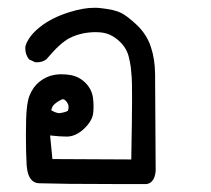

<svg xmlns="http://www.w3.org/2000/svg" viewBox="-20 -309 540 492"><path d="M55.2 -63Q64 -85.9 81.5 -99.9Q99.1 -113.8 119.6 -117.2Q128.9 -118.7 135.7 -118.7Q149.4 -118.7 160.6 -116.7Q183.1 -112.8 199.2 -96.4Q215.3 -80.1 218.3 -58.1Q219.7 -46.4 219.7 -36.9Q219.7 -27.3 218.8 -19Q216.3 1 195.3 21Q173.8 41 150.9 41Q133.8 41 108.4 38.1L114.3 98.6L316.4 99.6Q318.4 -9.3 318.4 -54.7Q318.4 -100.1 317.6 -109.6Q316.9 -119.1 316.2 -125.7Q315.4 -132.3 314.9 -138.7Q313 -150.9 310.5 -161.1Q305.7 -183.6 288.6 -200.7Q276.4 -212.9 262 -219.7Q247.6 -226.6 225.6 -226.6Q188.5 -226.6 158.2 -211.4Q133.8 -198.7 99.1 -157.2Q88.9 -149.4 75.2 -149.4Q73.7 -149.4 70.3 -149.4L54.7 -156.7L53.2 -158.7Q44.9 -169.9 44.9 -184.6Q44.9 -188 44.9 -189.5Q51.8 -215.3 82 -239.5Q112.3 -263.7 157.7 -277.8Q193.4 -289.1 222.2 -289.1Q230.5 -289.1 238.8 -288.1Q273.9 -284.2 290 -276.1Q306.2 -268.1 331.1 -244.6Q356.4 -220.2 366.7 -188.5Q377 -157.7 377.4 -119.1L378.9 129.4Q377 148.4 368.7 156.2Q362.8 162.1 354.5 162.6Q339.8 163.1 158.2 162.1L80.1 160.6Q68.8 160.2 61.5 152.8Q50.3 141.6 48.3 114.3Q46.4 82 46.4 36.9Q46.4 -8.3 48.6 -29.8Q50.8 -51.3 55.2 -63ZM132.8 -19Q134.3 -19 135.7 -19.5Q146 -21 153.8 -24.9Q155.8 -29.8 155.8 -34.2Q155.8 -41 151.4 -47.4L147.9 -51.3Q144.5 -54.7 141.6 -54.7Q140.1 -54.7 138.7 -54.2Q128.4 -49.8 119.6 -42Q113.3 -36.6 111.3 -26.4Q124 -19 132.8 -19Z"/></svg>

Font: Bakudai
Style: Bold
Weight: 700
Version: Version 1.48